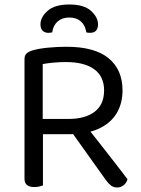

<svg xmlns="http://www.w3.org/2000/svg" viewBox="-20 -827 629 854"><path d="M170 -298H285Q359 -298 401 -330Q443 -362 443 -425Q443 -487 399 -519Q355 -551 273 -551Q246 -551 218.5 -548.5Q191 -546 170 -542ZM285 -230H89V-564Q89 -580 97.5 -588.5Q106 -597 122 -602Q151 -611 193.5 -615Q236 -619 276 -619Q401 -619 463 -568Q525 -517 525 -425Q525 -366 498 -322Q471 -278 418 -254Q365 -230 285 -230ZM287 -256 347 -286Q375 -251 405 -213Q435 -175 463 -139Q491 -103 513 -74.5Q535 -46 547 -30Q543 -13 529.5 -3Q516 7 502 7Q485 7 474 -1.5Q463 -10 451 -26ZM89 -252H171V-2Q165 0 155 2.5Q145 5 133 5Q111 5 100 -4Q89 -13 89 -32ZM288 -749Q257 -749 237 -732Q217 -715 212 -683Q208 -682 204 -681.5Q200 -681 195 -681Q179 -681 169.5 -690.5Q160 -700 160 -719Q160 -751 192 -779Q224 -807 288 -807Q354 -807 385 -778.5Q416 -750 416 -719Q416 -700 407 -690.5Q398 -681 381 -681Q376 -681 371.5 -681.5Q367 -682 364 -683Q359 -715 339.5 -732Q320 -749 288 -749Z"/></svg>

Font: Baloo Bhaina 2
Style: Regular
Weight: 400
Designer: Yesha Goshar, Manish Minz, Shuchita Grover and Ek Type
Foundry: Ek Type
Version: Version 1.700